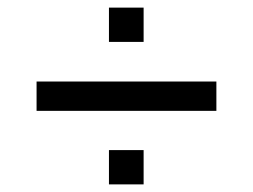

<svg xmlns="http://www.w3.org/2000/svg" viewBox="-20 -508 665 504"><path d="M76 -217V-294H548V-217ZM266 -24V-114H357V-24ZM266 -398V-488H357V-398Z"/></svg>

Font: Archivo SemiBold
Style: Regular
Weight: 400
Version: Version 2.001